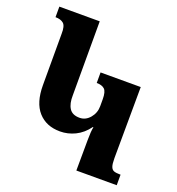

<svg xmlns="http://www.w3.org/2000/svg" viewBox="-130 -820 853 925"><g transform="rotate(20 296.5 -357.0)"><path d="M365 -157Q365 -201 370 -224H367Q339 -186 302 -168Q265 -150 225 -150Q154 -150 113 -196Q72 -242 72 -332V-595Q73 -635 58.5 -647.5Q44 -660 17 -660V-714H224V-335Q223 -292 238.5 -268Q254 -244 291 -244Q322 -244 344 -270Q366 -296 366 -331V-366Q366 -405 352.5 -417.5Q339 -430 312 -430V-484H518L516 -119Q516 -89 521 -75.5Q526 -62 537 -58Q548 -54 571 -54V0H364Z"/></g></svg>

Font: Noto Serif Armenian Bold Cond
Style: Regular
Weight: 700
Width: 3
Designer: Monotype Design team
Foundry: Monotype Imaging Inc.
Version: Version 1.000